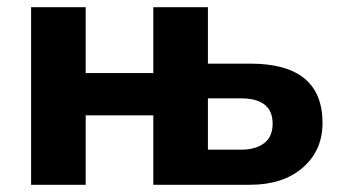

<svg xmlns="http://www.w3.org/2000/svg" viewBox="-20 -511 940 531"><path d="M66 0V-491H217V-309H404V-491H555V-335H672Q872 -335 872 -171Q872 -95 817.5 -47.5Q763 0 672 0H404V-192H217V0ZM555 -97H646Q687 -97 710.5 -115Q734 -133 734 -169Q734 -239 646 -239H555Z"/></svg>

Font: Nunito Sans ExtraBold
Style: Regular
Weight: 800
Designer: Vernon Adams
Foundry: Vernon Adams
Version: Version 3.101; ttfautohint (v1.8.4.7-5d5b);gftools[0.9.27]